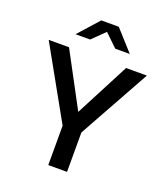

<svg xmlns="http://www.w3.org/2000/svg" viewBox="-163 -1040 1008 1154"><g transform="rotate(20 340.5 -463.0)"><path d="M282 -252 27 -708H157L342 -362L522 -708H655L402 -252V0H282ZM260 -795H167L284 -926H396L514 -795H421L340 -873Z"/></g></svg>

Font: Metropolitano Medium
Style: Regular
Weight: 500
Designer: Fonts by Alex Slobzheninov & Chris M. Simpson / Changes by Cristiano Sobral
Foundry: Fonts by Alex Slobzheninov & Chris M. Simpson / Changes by Cristiano Sobral
Version: Version 1.00;August 30, 2020;FontCreator 13.0.0.2681 64-bit